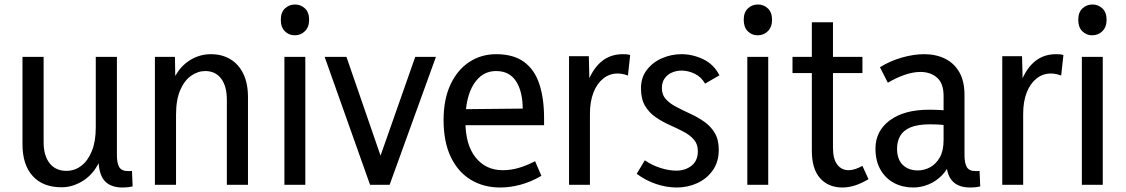

<svg xmlns="http://www.w3.org/2000/svg" viewBox="-20 -822 5008 854"><path d="M418 -118H429Q402 -53 354 -21Q306 11 254 11Q171 11 125.5 -39Q80 -89 80 -180V-569H174V-190Q174 -129 201 -95.5Q228 -62 275 -62Q312 -62 341.5 -84.5Q371 -107 388.5 -150Q406 -193 406 -255V-569H500V-133Q500 -96 510.5 -78.5Q521 -61 550 -61Q554 -61 558 -61Q562 -61 567 -62L570 7Q558 10 546.5 11Q535 12 525 12Q471 12 444.5 -18.5Q418 -49 418 -118Z M989 0V-378Q989 -439 963.5 -472.5Q938 -506 893 -506Q860 -506 830 -485Q800 -464 781.5 -421Q763 -378 763 -312V0H669V-569H758L761 -411H732Q754 -498 804.5 -539.5Q855 -581 918 -581Q967 -581 1004 -559Q1041 -537 1062 -494.5Q1083 -452 1083 -389V0Z M1245 0V-569H1338V0ZM1291 -665Q1265 -665 1247 -683Q1229 -701 1229 -734Q1229 -767 1247.5 -784.5Q1266 -802 1292 -802Q1318 -802 1336.5 -784.5Q1355 -767 1355 -734Q1355 -702 1336.5 -683.5Q1318 -665 1291 -665Z M1827 -569H1919L1713 0H1626L1424 -569H1521L1686 -91H1659Z M2205 12Q2131 12 2074 -22.5Q2017 -57 1985 -124Q1953 -191 1953 -288Q1953 -380 1983.5 -445.5Q2014 -511 2067 -546Q2120 -581 2187 -581Q2264 -581 2311 -546.5Q2358 -512 2379 -448Q2400 -384 2400 -297V-265H2006L2007 -336L2305 -339Q2305 -372 2298.5 -402.5Q2292 -433 2278 -456.5Q2264 -480 2241.5 -493Q2219 -506 2186 -506Q2124 -506 2087 -447.5Q2050 -389 2050 -284Q2050 -178 2095.5 -121.5Q2141 -65 2216 -65Q2252 -65 2286.5 -75Q2321 -85 2360 -105L2388 -40Q2342 -13 2295.5 -0.5Q2249 12 2205 12Z M2511 0V-572H2599L2603 -411H2581Q2599 -491 2642 -536Q2685 -581 2750 -581Q2758 -581 2766.5 -580.5Q2775 -580 2783 -577L2773 -486Q2749 -495 2727 -495Q2691 -495 2663 -472.5Q2635 -450 2619.5 -410Q2604 -370 2604 -316V0Z M2990 12Q2945 12 2898.5 -3.5Q2852 -19 2812 -49L2848 -109Q2880 -87 2917.5 -75Q2955 -63 2988 -63Q3028 -63 3056 -85Q3084 -107 3084 -150Q3084 -181 3066 -201.5Q3048 -222 3019 -237Q2990 -252 2957.5 -266.5Q2925 -281 2896 -301Q2867 -321 2849 -351.5Q2831 -382 2831 -429Q2831 -477 2857 -511Q2883 -545 2924.5 -563Q2966 -581 3011 -581Q3061 -581 3108 -558.5Q3155 -536 3180 -487L3116 -450Q3099 -480 3070 -494Q3041 -508 3012 -508Q2989 -508 2969 -499.5Q2949 -491 2936.5 -473.5Q2924 -456 2924 -430Q2924 -400 2942 -380.5Q2960 -361 2989 -346Q3018 -331 3050.5 -316Q3083 -301 3112 -281Q3141 -261 3159 -231Q3177 -201 3177 -156Q3177 -102 3150.5 -64.5Q3124 -27 3081.5 -7.5Q3039 12 2990 12Z M3304 0V-569H3397V0ZM3350 -665Q3324 -665 3306 -683Q3288 -701 3288 -734Q3288 -767 3306.5 -784.5Q3325 -802 3351 -802Q3377 -802 3395.5 -784.5Q3414 -767 3414 -734Q3414 -702 3395.5 -683.5Q3377 -665 3350 -665Z M3727 12Q3665 12 3628 -29Q3591 -70 3591 -152V-723H3685V-165Q3685 -115 3704 -90Q3723 -65 3755 -65Q3769 -65 3784 -70Q3799 -75 3816 -84L3843 -25Q3811 -6 3782.5 3Q3754 12 3727 12ZM3505 -497V-569H3816V-497Z M4188 -115 4210 -111Q4197 -70 4170 -42.5Q4143 -15 4109.5 -1.5Q4076 12 4042 12Q3995 12 3957 -8Q3919 -28 3896.5 -67Q3874 -106 3874 -161Q3874 -239 3937.5 -286.5Q4001 -334 4113 -334Q4138 -334 4165.5 -332.5Q4193 -331 4216 -326V-261Q4191 -265 4168.5 -267Q4146 -269 4117 -269Q4062 -269 4030 -255.5Q3998 -242 3984 -217.5Q3970 -193 3970 -161Q3970 -114 3995 -89Q4020 -64 4063 -64Q4091 -64 4117 -78Q4143 -92 4160 -121.5Q4177 -151 4177 -199V-395Q4177 -451 4148 -476.5Q4119 -502 4074 -502Q4041 -502 4003.5 -489Q3966 -476 3929 -454L3894 -523Q3939 -551 3991.5 -566Q4044 -581 4091 -581Q4143 -581 4183.5 -561Q4224 -541 4247 -501Q4270 -461 4270 -399V-133Q4270 -96 4280.5 -78.5Q4291 -61 4320 -61Q4324 -61 4328.5 -61Q4333 -61 4337 -62L4340 7Q4329 10 4317 11Q4305 12 4295 12Q4241 12 4214.5 -18.5Q4188 -49 4188 -115Z M4438 0V-572H4526L4530 -411H4508Q4526 -491 4569 -536Q4612 -581 4677 -581Q4685 -581 4693.5 -580.5Q4702 -580 4710 -577L4700 -486Q4676 -495 4654 -495Q4618 -495 4590 -472.5Q4562 -450 4546.5 -410Q4531 -370 4531 -316V0Z M4792 0V-569H4885V0ZM4838 -665Q4812 -665 4794 -683Q4776 -701 4776 -734Q4776 -767 4794.5 -784.5Q4813 -802 4839 -802Q4865 -802 4883.5 -784.5Q4902 -767 4902 -734Q4902 -702 4883.5 -683.5Q4865 -665 4838 -665Z"/></svg>

Font: Yaldevi Medium
Style: Regular
Weight: 500
Designer: Sol Matas, Rajitha Manaperi, Kosala Senevirathne
Foundry: Mooniak
Version: Version 1.100